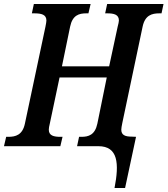

<svg xmlns="http://www.w3.org/2000/svg" viewBox="-40 -734 841 964"><path d="M535 210H588L643 -47L621 -48C588 -48 569 -56 569 -83C569 -89 571 -102 574 -116L676 -600C688 -658 723 -667 760 -667H771L781 -714H498L488 -667H499C532 -667 557 -661 557 -631C557 -625 554 -612 551 -601L508 -401H271L312 -600C324 -658 357 -667 393 -667H404L415 -714H130L120 -667H132C168 -667 193 -661 193 -631C193 -625 191 -614 188 -599L85 -113C73 -56 38 -47 2 -47H-9L-20 0H263L274 -47H263C230 -47 205 -53 205 -83C205 -89 207 -102 210 -113L259 -345H496L449 -114C437 -56 404 -47 369 -47H357L347 0H454C553 0 559 87 535 210Z"/></svg>

Font: Noto Serif Condensed SemiBold
Style: Italic
Weight: 600
Width: 3
Italic angle: -12°
Designer: Monotype Design Team
Foundry: Monotype Imaging Inc.
Version: Version 2.014